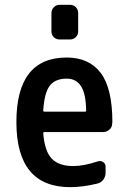

<svg xmlns="http://www.w3.org/2000/svg" viewBox="-20 -770 540 800"><path d="M257.8 -442.4Q210.9 -442.4 188 -413.6Q165 -384.8 160.2 -309.6Q160.2 -304.7 165 -304.7H335Q338.9 -304.7 338.9 -309.6Q337.9 -379.9 317.4 -411.1Q296.9 -442.4 257.8 -442.4ZM272.5 9.8Q48.8 9.8 48.3 -260.3Q47.9 -530.3 257.8 -530.3Q351.6 -530.3 399.9 -465.8Q448.2 -401.4 448.2 -261.7Q448.2 -260.7 447.8 -258.3Q447.3 -255.9 447.3 -254.9Q447.3 -240.2 436 -230Q424.8 -219.7 410.2 -219.7H165Q160.2 -219.7 160.2 -214.8Q166 -139.6 195.8 -108.9Q225.6 -78.1 285.2 -78.1Q329.1 -78.1 387.7 -97.7Q399.4 -101.6 409.7 -94.7Q419.9 -87.9 419.9 -75.2V-49.8Q419.9 -34.2 410.6 -21.5Q401.4 -8.8 384.8 -4.9Q324.2 9.8 272.5 9.8ZM228.5 -750H271.5Q286.1 -750 295.9 -740.2Q305.7 -730.5 305.7 -714.8V-639.6Q305.7 -625 295.9 -615.2Q286.1 -605.5 271.5 -605.5H228.5Q213.9 -605.5 204.1 -615.2Q194.3 -625 194.3 -639.6V-714.8Q194.3 -729.5 204.1 -739.7Q213.9 -750 228.5 -750Z"/></svg>

Font: Rounded-L Mgen+ 1m medium
Style: Regular
Weight: 500
Designer: [Source Han Sans]
Ryoko NISHIZUKA  (kana & ideographs); Paul D. Hunt (Latin, Greek & Cyrillic); Wenlong ZHANG  (bopomofo
Version: Version 1.059.20150602